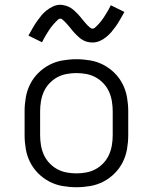

<svg xmlns="http://www.w3.org/2000/svg" viewBox="-20 -776 640 804"><path d="M300 8Q271 8 242 3Q213 -2 187 -15.5Q161 -29 140 -50Q119 -71 106 -97Q93 -123 88 -152Q83 -181 83 -210V-310Q83 -339 88 -368Q93 -397 106 -423Q119 -449 140 -470Q161 -491 187 -504.5Q213 -518 242 -523Q271 -528 300 -528Q329 -528 358 -523Q387 -518 413 -504.5Q439 -491 460 -470Q481 -449 494 -423Q507 -397 512 -368Q517 -339 517 -310V-210Q517 -181 512 -152Q507 -123 494 -97Q481 -71 460 -50Q439 -29 413 -15.5Q387 -2 358 3Q329 8 300 8ZM300 -50Q321 -50 342 -54Q363 -58 381 -68Q399 -78 413.5 -93.5Q428 -109 436.5 -128Q445 -147 448.5 -168Q452 -189 452 -210V-310Q452 -331 448.5 -352Q445 -373 436.5 -392Q428 -411 413.5 -426.5Q399 -442 381 -452Q363 -462 342 -466Q321 -470 300 -470Q279 -470 258 -466Q237 -462 219 -452Q201 -442 186.5 -426.5Q172 -411 163.5 -392Q155 -373 151.5 -352Q148 -331 148 -310V-210Q148 -189 151.5 -168Q155 -147 163.5 -128Q172 -109 186.5 -93.5Q201 -78 219 -68Q237 -58 258 -54Q279 -50 300 -50ZM367 -598Q361 -598 354.5 -599Q348 -600 342.5 -601.5Q337 -603 331 -606Q325 -609 320 -612.5Q315 -616 310.5 -620Q306 -624 301.5 -628.5Q297 -633 292.5 -637.5Q288 -642 284.5 -646.5Q281 -651 277 -656Q273 -661 268.5 -666Q264 -671 260 -676Q256 -681 252 -684.5Q248 -688 243 -693Q238 -698 233 -698Q227 -698 223 -694Q219 -690 213.5 -684.5Q208 -679 205.5 -676Q203 -673 200 -669.5Q197 -666 193.5 -661.5Q190 -657 186.5 -651.5Q183 -646 179.5 -640.5Q176 -635 172 -628.5Q168 -622 164 -614.5Q160 -607 156 -599L99 -627Q109 -645 118 -660.5Q127 -676 136 -688.5Q145 -701 153.5 -711.5Q162 -722 174.5 -732Q187 -742 202 -749Q217 -756 233 -756Q239 -756 245.5 -754.5Q252 -753 257.5 -751.5Q263 -750 269 -747Q275 -744 280 -740.5Q285 -737 289.5 -733Q294 -729 298.5 -724.5Q303 -720 307.5 -715.5Q312 -711 315.5 -706.5Q319 -702 323 -697Q327 -692 331.5 -687Q336 -682 340 -677Q344 -672 348 -668.5Q352 -665 357 -660.5Q362 -656 367 -656Q373 -656 377 -659.5Q381 -663 386.5 -668.5Q392 -674 394.5 -677Q397 -680 400 -683.5Q403 -687 406.5 -691.5Q410 -696 413.5 -701.5Q417 -707 420.5 -712.5Q424 -718 428 -724.5Q432 -731 436 -738.5Q440 -746 444 -754L501 -726Q491 -708 482 -692.5Q473 -677 464 -664.5Q455 -652 446.5 -642Q438 -632 425.5 -621.5Q413 -611 398 -604.5Q383 -598 367 -598Z"/></svg>

Font: Iosevka Aile Custom Light
Style: Regular
Weight: 300
Designer: Belleve Invis
Foundry: Belleve Invis
Version: Version 17.0.2; ttfautohint (v1.8.3)